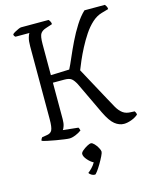

<svg xmlns="http://www.w3.org/2000/svg" viewBox="-137 -797 904 1132"><g transform="rotate(-15 315.0 -231.0)"><path d="M210 0Q201 0 179 -3Q157 -6 130.5 -10.5Q104 -15 81 -20Q58 -25 47 -29Q47 -35 50 -40.5Q53 -46 56 -49L82 -53Q109 -56 117.5 -74Q126 -92 126 -140V-585Q126 -617 131.5 -636.5Q137 -656 142 -662H57Q54 -664 51 -668Q48 -672 48 -679Q52 -684 63.5 -690.5Q75 -697 86.5 -702Q98 -707 103 -707H271Q275 -703 279.5 -695Q284 -687 284 -678L245 -665Q222 -658 211 -643Q200 -628 200 -578V-389L313 -393Q325 -416 343 -458Q361 -500 384 -547.5Q407 -595 434 -637.5Q461 -680 490 -707H615Q619 -702 623 -694.5Q627 -687 627 -678L585 -666Q553 -657 525 -631.5Q497 -606 473.5 -570.5Q450 -535 430.5 -497.5Q411 -460 396.5 -426.5Q382 -393 374 -372L483 -171Q501 -137 516 -111Q531 -85 550.5 -70.5Q570 -56 602 -56L622 -55Q624 -52 627 -46.5Q630 -41 630 -33Q613 -18 588 -9Q563 0 543 0Q514 0 487.5 -21Q461 -42 433 -100L340 -296Q327 -321 313.5 -332Q300 -343 270 -343H200V-120Q200 -96 194.5 -79.5Q189 -63 184 -58L277 -48Q279 -45 281 -40Q283 -35 284 -29Q268 -17 247 -8.5Q226 0 210 0ZM300 245Q288 245 278 238.5Q268 232 264 225Q275 217 288.5 203Q302 189 311 173Q293 164 275.5 144Q258 124 258 108Q258 99 271 88Q284 77 299.5 68.5Q315 60 324 60Q332 60 343.5 72Q355 84 363.5 99.5Q372 115 372 124Q372 131 362.5 150.5Q353 170 340 192Q327 214 315.5 229.5Q304 245 300 245Z"/></g></svg>

Font: Texturina 72pt Light
Style: Regular
Weight: 300
Designer: Guillermo Torres Carreño
Foundry: Omnibus-Type
Version: Version 1.002; ttfautohint (v1.8.3)